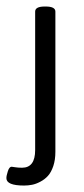

<svg xmlns="http://www.w3.org/2000/svg" viewBox="-33 -417 262 598"><path d="M42 160.9Q-13.1 160.9 -13.1 137.9Q-13.1 130 -8.5 116.1Q-4 102.3 3.2 102.3Q4.4 102.3 13.7 103.8Q23 105.4 35.7 105.4Q76.5 105.4 76.5 50.3V-380.9Q76.5 -396.7 106.2 -396.7H109.4Q139.5 -396.7 139.5 -380.9V55.9Q139.5 80.9 133 100.3Q126.4 119.7 116.3 130.8Q106.2 141.9 92.5 149Q78.9 156.2 66.8 158.5Q54.7 160.9 42 160.9Z"/></svg>

Font: Jaldi
Style: Regular
Weight: 400
Designer: Pablo Cosgaya and Nicolas Silva
Foundry: Omnibus-Type
Version: Version 1.001;PS 001.001;hotconv 1.0.70;makeotf.lib2.5.58329